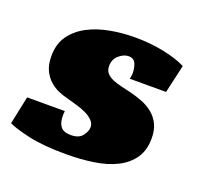

<svg xmlns="http://www.w3.org/2000/svg" viewBox="-104 -539 678 646"><g transform="rotate(20 235.0 -216.5)"><path d="M307 -304Q308 -309 309 -314Q310 -319 310 -325Q310 -343 303.5 -358.5Q297 -374 278 -374Q261 -374 244 -359.5Q227 -345 227 -321Q227 -305 235.5 -295.5Q244 -286 258 -280Q272 -274 289.5 -270Q307 -266 324 -262Q348 -256 369.5 -247.5Q391 -239 408 -225Q425 -211 435 -190.5Q445 -170 445 -140Q445 -98 425.5 -69.5Q406 -41 371.5 -23.5Q337 -6 290.5 1Q244 8 191 8Q110 8 57 -4Q4 -16 -17 -27L4 -127H139Q138 -122 138 -117.5Q138 -113 138 -108Q138 -85 148.5 -71.5Q159 -58 185 -58Q214 -58 226.5 -74.5Q239 -91 239 -105Q239 -119 228.5 -129.5Q218 -140 202 -147.5Q186 -155 166.5 -160.5Q147 -166 129 -171Q116 -174 99.5 -181Q83 -188 68 -201Q53 -214 43 -234.5Q33 -255 33 -286Q33 -330 54.5 -359.5Q76 -389 110.5 -407Q145 -425 188.5 -433Q232 -441 276 -441Q331 -441 380 -431Q429 -421 460 -405L437 -304Z"/></g></svg>

Font: Racing Sans One
Style: Regular
Weight: 400
Designer: Pablo Impallari, Rodrigo Fuenzalida
Foundry: Pablo Impallari, Rodrigo Fuenzalida
Version: Version 1.001; ttfautohint (v0.8) -G 200 -r 50